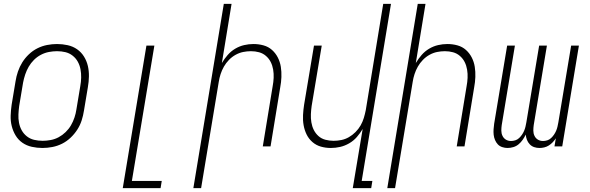

<svg xmlns="http://www.w3.org/2000/svg" viewBox="-20 -755 3040 990"><path d="M199 8Q171 8 144 2Q117 -4 95.5 -19Q74 -34 60.5 -56.5Q47 -79 40.5 -105Q34 -131 35 -159Q36 -187 40 -215L60 -335Q64 -361 72.5 -386Q81 -411 95 -433.5Q109 -456 129 -475Q149 -494 173 -506Q197 -518 223 -523Q249 -528 274 -528Q302 -528 329 -522Q356 -516 377.5 -501Q399 -486 413 -463.5Q427 -441 433 -415Q439 -389 438.5 -361Q438 -333 433 -305L413 -185Q409 -159 401 -134Q393 -109 378.5 -86.5Q364 -64 344 -45Q324 -26 300 -14Q276 -2 250 3Q224 8 199 8ZM200 -29Q220 -29 241.5 -33Q263 -37 282.5 -47.5Q302 -58 318.5 -74Q335 -90 346 -109Q357 -128 364 -149Q371 -170 374 -191L394 -311Q398 -333 398.5 -355Q399 -377 395 -398Q391 -419 381 -437Q371 -455 354.5 -468Q338 -481 317.5 -486Q297 -491 274 -491Q254 -491 232.5 -487Q211 -483 191 -472.5Q171 -462 155 -446Q139 -430 128 -411Q117 -392 110 -371Q103 -350 99 -329L79 -209Q76 -187 75 -165Q74 -143 78 -122Q82 -101 92 -83Q102 -65 118.5 -52Q135 -39 156 -34Q177 -29 200 -29Z M613 215 735 -520H776L660 178H814L808 215Z M977 215 1134 -735H1174L1124 -430Q1137 -452 1154 -471.5Q1171 -491 1193 -504Q1215 -517 1239 -522.5Q1263 -528 1287 -528Q1314 -528 1339 -521Q1364 -514 1382.5 -497.5Q1401 -481 1412.5 -458.5Q1424 -436 1428 -410.5Q1432 -385 1431 -358Q1430 -331 1425 -305L1375 0H1335L1386 -311Q1390 -332 1391 -353.5Q1392 -375 1388.5 -396Q1385 -417 1376 -435Q1367 -453 1351.5 -466.5Q1336 -480 1316 -485.5Q1296 -491 1274 -491Q1254 -491 1234 -487Q1214 -483 1195 -472.5Q1176 -462 1160.5 -446Q1145 -430 1134.5 -411.5Q1124 -393 1117.5 -373Q1111 -353 1108 -333L1017 215Z M1799 215 1850 -90Q1837 -68 1820 -48.5Q1803 -29 1780.5 -16Q1758 -3 1734 2.5Q1710 8 1686 8Q1659 8 1634.5 1Q1610 -6 1591 -22.5Q1572 -39 1561 -61.5Q1550 -84 1545.5 -109.5Q1541 -135 1542.5 -162Q1544 -189 1548 -215L1599 -520H1639L1587 -209Q1584 -188 1583 -166.5Q1582 -145 1585.5 -124Q1589 -103 1598 -85Q1607 -67 1622 -53.5Q1637 -40 1657.5 -34.5Q1678 -29 1700 -29Q1720 -29 1740 -33Q1760 -37 1778.5 -47.5Q1797 -58 1813 -74Q1829 -90 1839.5 -108.5Q1850 -127 1856 -147Q1862 -167 1866 -187L1956 -735H1996L1845 178H1900L1894 215Z M1977 215 2134 -735H2174L2124 -430Q2137 -452 2154 -471.5Q2171 -491 2193 -504Q2215 -517 2239 -522.5Q2263 -528 2287 -528Q2314 -528 2339 -521Q2364 -514 2382.5 -497.5Q2401 -481 2412.5 -458.5Q2424 -436 2428 -410.5Q2432 -385 2431 -358Q2430 -331 2425 -305L2375 0H2335L2386 -311Q2390 -332 2391 -353.5Q2392 -375 2388.5 -396Q2385 -417 2376 -435Q2367 -453 2351.5 -466.5Q2336 -480 2316 -485.5Q2296 -491 2274 -491Q2254 -491 2234 -487Q2214 -483 2195 -472.5Q2176 -462 2160.5 -446Q2145 -430 2134.5 -411.5Q2124 -393 2117.5 -373Q2111 -353 2108 -333L2017 215Z M2762 8Q2747 8 2734 3.5Q2721 -1 2711.5 -11Q2702 -21 2697 -34Q2692 -47 2691 -61Q2684 -47 2675 -34Q2666 -21 2654 -11Q2642 -1 2627 3.5Q2612 8 2597 8Q2583 8 2569.5 3.5Q2556 -1 2547 -10.5Q2538 -20 2532.5 -33Q2527 -46 2525.5 -60Q2524 -74 2525 -88.5Q2526 -103 2528 -117L2595 -520H2635L2567 -110Q2565 -96 2565 -81.5Q2565 -67 2571 -54.5Q2577 -42 2588.5 -35Q2600 -28 2615 -28Q2626 -28 2637 -31.5Q2648 -35 2656.5 -43Q2665 -51 2671.5 -60.5Q2678 -70 2682.5 -80.5Q2687 -91 2689.5 -102Q2692 -113 2694 -124L2760 -520H2800L2732 -110Q2730 -96 2730 -81.5Q2730 -67 2736 -54.5Q2742 -42 2753.5 -35Q2765 -28 2780 -28Q2791 -28 2802 -31.5Q2813 -35 2821.5 -43Q2830 -51 2836.5 -60.5Q2843 -70 2847.5 -80.5Q2852 -91 2854.5 -102Q2857 -113 2859 -124L2925 -520H2965L2879 0H2839L2846 -42Q2839 -31 2830 -21.5Q2821 -12 2810 -5Q2799 2 2786.5 5Q2774 8 2762 8Z"/></svg>

Font: Iosevka Term Curly XLt Obl
Style: Regular
Weight: 200
Italic angle: -9°
Designer: Belleve Invis
Foundry: Belleve Invis
Version: Version 32.3.0